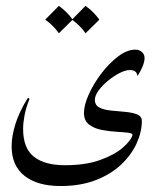

<svg xmlns="http://www.w3.org/2000/svg" viewBox="-20 -474 526 653"><path d="M440.4 -305.2Q453.1 -305.2 462.4 -297.4Q471.7 -289.6 471.7 -276.4Q471.7 -264.2 464.4 -246.6Q457 -229 447.3 -215.8Q445.3 -235.8 421.9 -235.8Q406.7 -235.8 386.7 -225.6Q366.7 -215.3 347.4 -199.5Q328.1 -183.6 315.4 -166.3Q302.7 -148.9 302.7 -134.3Q302.7 -115.7 318.8 -107.9Q335 -100.1 358.6 -97.9Q382.3 -95.7 406.2 -93.5Q430.2 -91.3 446.3 -85Q462.4 -78.6 462.4 -62.5Q462.4 -25.4 444.8 13.4Q427.2 52.2 392.6 85.2Q357.9 118.2 306.2 138.4Q254.4 158.7 186 158.7Q107.9 158.7 63.7 124.3Q19.5 89.8 19.5 23.4Q19.5 -10.3 32.2 -51.5Q44.9 -92.8 74.7 -141.1L80.6 -138.2Q68.4 -107.9 63.5 -82Q58.6 -56.2 58.6 -35.6Q58.6 30.3 95.5 59.1Q132.3 87.9 200.2 87.9Q271.5 87.9 320.8 70.1Q370.1 52.2 397.5 28.3Q424.8 4.4 430.2 -13.2Q432.6 -20.5 416.7 -22.5Q400.9 -24.4 376 -25.9Q351.1 -27.3 325.7 -32.2Q300.3 -37.1 283 -50.3Q265.6 -63.5 265.6 -89.8Q265.6 -116.7 282 -153.1Q298.3 -189.5 324.7 -224.1Q351.1 -258.8 381.6 -282Q412.1 -305.2 440.4 -305.2ZM180.2 -454.1Q208 -434.1 227.1 -407.2L180.2 -360.8Q162.6 -386.7 133.8 -407.2ZM271 -454.1Q298.8 -434.1 317.9 -407.2L271 -360.8Q253.4 -386.7 224.6 -407.2Z"/></svg>

Font: Lateef Light
Style: Regular
Weight: 300
Designer: SIL International
Foundry: SIL International
Version: Version 4.200